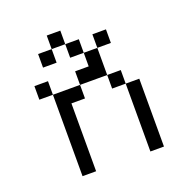

<svg xmlns="http://www.w3.org/2000/svg" viewBox="-116 -728 793 831"><g transform="rotate(-20 281.0 -312.5)"><path d="M62.5 -375H125V-437.5H62.5ZM125 0H187.5V-312.5H250V-375H125ZM125 -500H187.5V-562.5H125ZM187.5 -562.5H250V-625H187.5ZM250 -375H375V-500H312.5V-437.5H250ZM250 -500H312.5V-562.5H250ZM375 -312.5H437.5V-375H375ZM375 -500H437.5V-562.5H375ZM437.5 0H500V-312.5H437.5Z"/></g></svg>

Font: ChillMoonMono
Style: Regular
Weight: 400
Designer: Warren2060
Foundry: ChillType
Version: Version 1.000;Glyphs 3.1.1 (3135)